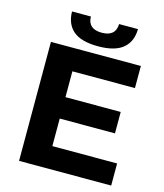

<svg xmlns="http://www.w3.org/2000/svg" viewBox="-129 -994 931 1091"><g transform="rotate(15 336.5 -449.0)"><path d="M87 0V-700H616V-570H248V-418H573V-292H248V-130H629V0ZM352 -745Q252 -745 205.5 -784.5Q159 -824 158 -898H269Q270 -825 352 -825Q433 -825 435 -898H546Q545 -824 497.5 -784.5Q450 -745 352 -745Z"/></g></svg>

Font: Montserrat
Style: Bold
Weight: 700
Designer: Julieta Ulanovsky
Foundry: Julieta Ulanovsky
Version: Version 9.000; ttfautohint (v1.8.4.7-5d5b)